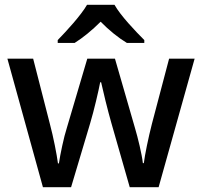

<svg xmlns="http://www.w3.org/2000/svg" viewBox="-20 -837 847 805"><path d="M460 -817H345C319 -772 259 -707 222 -669V-657H293C328 -679 366 -710 402 -746C437 -710 477 -678 512 -657H585V-669C548 -706 485 -772 460 -817ZM447 -321 524 -52H645L796 -591H689L617 -318C602 -260 587 -186 583 -153H579C575 -190 558 -260 546 -300L462 -591H346L260 -300C248 -264 232 -187 227 -152H223C218 -190 204 -262 189 -318L119 -591H11L160 -52H278L358 -320C374 -373 394 -459 400 -492H404C411 -459 432 -373 447 -321Z"/></svg>

Font: Noto Sans Tamil UI Medium
Style: Regular
Weight: 500
Designer: Jelle Bosma - Monotype Design Team
Foundry: Monotype Imaging Inc.
Version: Version 2.004